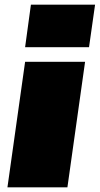

<svg xmlns="http://www.w3.org/2000/svg" viewBox="-20 -806 429 826"><path d="M346 -540 270 0H12L88 -540ZM389 -786 363 -603H88L113 -786Z"/></svg>

Font: Pathway Extreme 28pt Black
Style: Italic
Weight: 900
Italic angle: -8°
Designer: Eduardo Rodriguez Tunni
Foundry: Eduardo Rodriguez Tunni
Version: Version 1.001;gftools[0.9.26]